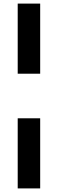

<svg xmlns="http://www.w3.org/2000/svg" viewBox="-20 -828 322 1068"><path d="M78.5 -418V-808H203.5V-418ZM78.5 220V-170H203.5V220Z"/></svg>

Font: Encode Sans SC SemiExpanded SemiBold
Style: Regular
Weight: 600
Width: 6
Designer: Multiple Designers
Foundry: Impallari Type
Version: Version 3.002